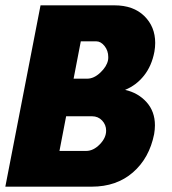

<svg xmlns="http://www.w3.org/2000/svg" viewBox="-31 -700 646 720"><path d="M121 -680H398Q469 -680 510 -640Q551 -600 551 -539Q551 -523 548 -506Q538 -453 509 -416.5Q480 -380 438 -363Q487 -352 518.5 -317Q550 -282 550 -230Q550 -215 547 -197Q529 -107 467.5 -53.5Q406 0 313 0H-11ZM292 -134Q319 -134 343 -158.5Q367 -183 367 -210Q367 -232 352 -248Q337 -264 314 -264H217L192 -134ZM296 -405Q321 -405 345 -427.5Q369 -450 374 -474Q375 -478 375 -486Q375 -510 361 -527.5Q347 -545 330 -545H272L245 -405Z"/></svg>

Font: Teachers ExtraBold
Style: Italic
Weight: 800
Designer: Alfredo Marco Pradil & Chank Diesel
Version: Version 0.009